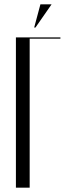

<svg xmlns="http://www.w3.org/2000/svg" viewBox="-20 -873 304 893"><path d="M145 -745 220 -853H168L139 -745ZM54 0H118V-693H261V-699H54Z"/></svg>

Font: Moniqa Display
Style: Regular
Weight: 400
Designer: Rajesh Rajput
Foundry: Rajesh Rajput
Version: Version 1.000